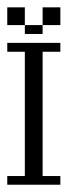

<svg xmlns="http://www.w3.org/2000/svg" viewBox="-20 -508 210 528"><path d="M0 0V-23.9H48.3V-365.7H0V-390.1H146V-365.7H97.2V-23.9H146V0ZM48.3 -414.6V-439H97.2V-414.6ZM0 -439V-487.8H48.3V-439ZM97.2 -439V-487.8H146V-439Z"/></svg>

Font: FS Mondwest Regular
Style: Regular
Weight: 400
Designer: NZWStudios2024
Foundry: https://fontstruct.com
Version: Version 1.0